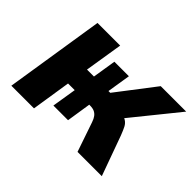

<svg xmlns="http://www.w3.org/2000/svg" viewBox="-102 -710 917 917"><g transform="rotate(45 357.0 -251.5)"><path d="M36 0 115 -503H268L237 -310H284L303 -429H401L382 -310H394L542 -503H714L507 -247L489 -282Q519 -277 533.5 -268Q548 -259 556 -243.5Q564 -228 574 -202L647 0H483L432 -149Q426 -167 418 -177.5Q410 -188 398.5 -193.5Q387 -199 367 -199H353L366 -217L344 -75H245L265 -199H220L189 0Z"/></g></svg>

Font: Nunito Sans 7pt SemiCondensed ExtraBold
Style: Italic
Weight: 800
Width: 4
Italic angle: -9°
Designer: Vernon Adams
Foundry: Vernon Adams
Version: Version 3.101;gftools[0.9.27]